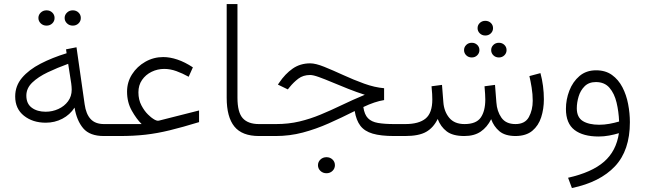

<svg xmlns="http://www.w3.org/2000/svg" viewBox="-20 -678 3215 957"><path d="M302.2 -588.4Q302.2 -604 314 -615.2Q325.7 -626.5 342.8 -626.5Q359.9 -626.5 371.3 -615.5Q382.8 -604.5 382.8 -588.4Q382.8 -572.3 371.3 -561.3Q359.9 -550.3 342.8 -550.3Q325.7 -550.3 314 -561.5Q302.2 -572.8 302.2 -588.4ZM171.4 -588.4Q171.4 -604 183.1 -615.2Q194.8 -626.5 211.9 -626.5Q229 -626.5 240.5 -615.5Q252 -604.5 252 -588.4Q252 -572.3 240.5 -561.3Q229 -550.3 211.9 -550.3Q194.8 -550.3 183.1 -561.5Q171.4 -572.8 171.4 -588.4ZM497.6 0Q427.7 0 395 -38.3Q362.3 -76.7 351.6 -141.6Q328.6 -106 290.8 -86.2Q252.9 -66.4 208 -66.4Q143.1 -66.4 99.4 -101.1Q55.7 -135.7 55.7 -197.3Q55.7 -250 89.8 -290.3Q124 -330.6 182.1 -360.6Q240.2 -390.6 312 -412.6L309.1 -432.1L361.3 -442.4L401.9 -158.2Q408.7 -109.4 431.9 -84.5Q455.1 -59.6 498.5 -59.6H521V0ZM337.4 -231Q337.4 -238.8 336.7 -246.3Q335.9 -253.9 335 -262.2L319.8 -359.9Q265.6 -340.3 218 -317.6Q170.4 -294.9 140.9 -266.6Q111.3 -238.3 111.3 -201.2Q111.3 -161.1 138.4 -141.1Q165.5 -121.1 207.5 -121.1Q241.2 -121.1 271 -134.8Q300.8 -148.4 319.1 -173.1Q337.4 -197.8 337.4 -231Z M686 -59.6Q660.6 -84.5 637 -126.2Q613.3 -168 613.3 -221.2Q613.3 -268.6 638.2 -307.6Q663.1 -346.7 704.3 -370.1Q745.6 -393.6 793.5 -393.6Q827.1 -393.6 864.3 -381.1Q901.4 -368.7 941.4 -342.3L920.4 -295.4Q889.6 -312.5 859.1 -323.5Q828.6 -334.5 798.8 -334.5Q765.1 -334.5 735.6 -320.1Q706.1 -305.7 688 -279.5Q669.9 -253.4 669.9 -217.8Q669.9 -180.7 685.1 -152.3Q700.2 -124 717.8 -107.2Q735.4 -90.3 742.7 -86.4Q761.2 -73.7 772 -76.7L972.2 -127.4V-69.3Q889.2 -43.9 826.2 -28.6Q763.2 -13.2 704.8 -6.6Q646.5 0 576.7 0H501.5V-59.6Z M1109.9 -657.7H1163.6V-190.9Q1163.6 -118.2 1189.9 -88.9Q1216.3 -59.6 1271 -59.6H1292V0H1271Q1186.5 0 1148.2 -47.4Q1109.9 -94.7 1109.9 -190.4Z M1564.9 145.5Q1564.9 128.9 1577.1 117.2Q1589.4 105.5 1607.4 105.5Q1625 105.5 1637.2 116.9Q1649.4 128.4 1649.4 145.5Q1649.4 162.1 1637.2 173.8Q1625 185.5 1607.4 185.5Q1589.4 185.5 1577.1 173.8Q1564.9 162.1 1564.9 145.5ZM1894.5 -238.3V-179.2Q1848.1 -171.9 1791 -144.5Q1796.4 -106.9 1814 -88.9Q1831.5 -70.8 1864 -65.2Q1896.5 -59.6 1945.3 -59.6H1973.6V0H1944.3Q1877.9 0 1837.4 -12Q1796.9 -23.9 1776.1 -51.3Q1755.4 -78.6 1748 -124.5Q1683.1 -91.8 1618.9 -63.2Q1554.7 -34.7 1489.3 -17.3Q1423.8 0 1354 0H1272.5V-59.6H1355.5Q1418.5 -59.6 1472.4 -72.5Q1526.4 -85.4 1577.6 -106.7Q1628.9 -127.9 1682.6 -153.8Q1736.3 -179.7 1798.3 -205.6Q1756.8 -218.8 1715.1 -235.4Q1673.3 -252 1635.7 -267.8Q1598.1 -283.7 1569.6 -293.9Q1541 -304.2 1525.9 -304.2Q1491.2 -304.2 1467 -285.9Q1442.9 -267.6 1423.3 -243.2L1414.6 -232.4L1365.2 -256.3L1371.1 -265.1Q1401.4 -310.1 1439 -336.2Q1476.6 -362.3 1526.4 -362.3Q1553.2 -362.3 1596.2 -345Q1639.2 -327.6 1690.7 -304Q1742.2 -280.3 1794.9 -261.2Q1847.7 -242.2 1894.5 -238.3Z M2360.4 -537.6Q2360.4 -553.2 2371.6 -563.7Q2382.8 -574.2 2398.9 -574.2Q2415.5 -574.2 2426.5 -563.7Q2437.5 -553.2 2437.5 -537.6Q2437.5 -522.5 2426.5 -511.7Q2415.5 -501 2398.9 -501Q2382.8 -501 2371.6 -511.7Q2360.4 -522.5 2360.4 -537.6ZM2428.2 -428.2Q2428.2 -443.4 2439.2 -454.1Q2450.2 -464.8 2466.8 -464.8Q2482.9 -464.8 2493.9 -454.3Q2504.9 -443.8 2504.9 -428.2Q2504.9 -413.1 2493.9 -402.3Q2482.9 -391.6 2466.8 -391.6Q2450.2 -391.6 2439.2 -402.3Q2428.2 -413.1 2428.2 -428.2ZM2293 -428.2Q2293 -443.4 2304 -454.1Q2314.9 -464.8 2331.5 -464.8Q2347.7 -464.8 2358.6 -454.3Q2369.6 -443.8 2369.6 -428.2Q2369.6 -413.1 2358.6 -402.3Q2347.7 -391.6 2331.5 -391.6Q2314.9 -391.6 2304 -402.3Q2293 -413.1 2293 -428.2ZM2294.4 0Q2236.8 0 2206.5 -23.2Q2176.3 -46.4 2161.6 -85Q2140.6 -41.5 2104.2 -20.8Q2067.9 0 1999 0H1954.1V-59.6H2000Q2067.9 -59.6 2101.3 -87.2Q2134.8 -114.7 2134.8 -182.1Q2134.8 -193.8 2134 -209.7Q2133.3 -225.6 2130.9 -248L2183.1 -254.9L2189.9 -168Q2193.4 -122.1 2219.2 -90.8Q2245.1 -59.6 2295.4 -59.6Q2353.5 -59.6 2376.2 -92Q2398.9 -124.5 2398.9 -182.1Q2398.9 -193.8 2397.9 -209.7Q2397 -225.6 2395 -248L2447.3 -254.9L2454.1 -168Q2457 -123.5 2479.2 -91.6Q2501.5 -59.6 2549.3 -59.6Q2597.2 -59.6 2616.2 -94.7Q2635.3 -129.9 2635.3 -175.8Q2635.3 -208.5 2629.9 -241.7Q2624.5 -274.9 2618.7 -298.8L2673.8 -313.5Q2682.1 -283.2 2686.5 -249.8Q2690.9 -216.3 2690.9 -183.1Q2690.9 -135.3 2677.5 -93.5Q2664.1 -51.8 2633.3 -26.1Q2602.5 -0.5 2550.3 0Q2497.6 0 2469.2 -23.9Q2440.9 -47.9 2428.2 -84Q2408.2 -43.9 2376 -22Q2343.8 0 2294.4 0Z M3119.6 -68.8Q3119.6 71.8 3045.2 150.9Q2970.7 230 2830.6 259.3L2811.5 208Q2930.2 181.2 2991 127.9Q3051.8 74.7 3064.9 -14.2Q3042.5 -7.3 3016.1 -2.4Q2989.7 2.4 2964.4 2.4Q2886.2 2.4 2843.5 -30.3Q2800.8 -63 2800.8 -135.3Q2800.8 -182.1 2817.9 -226.3Q2835 -270.5 2868.4 -299.1Q2901.9 -327.6 2951.2 -327.6Q2998 -327.6 3030.3 -304.4Q3062.5 -281.2 3082.3 -243.2Q3102.1 -205.1 3110.8 -159.4Q3119.6 -113.8 3119.6 -68.8ZM2966.8 -56.2Q2991.7 -56.2 3017.1 -60.8Q3042.5 -65.4 3065.9 -72.3Q3064 -121.6 3053.2 -166.7Q3042.5 -211.9 3017.8 -240.5Q2993.2 -269 2950.2 -269Q2915 -269 2894 -248Q2873 -227.1 2864 -196.8Q2855 -166.5 2855 -138.2Q2855 -93.3 2885 -74.7Q2915 -56.2 2966.8 -56.2Z"/></svg>

Font: Vazirmatn RD UI ExtraLight
Style: Regular
Weight: 200
Designer: Saber Rastikerdar
Foundry: Saber Rastikerdar
Version: Version 33.003